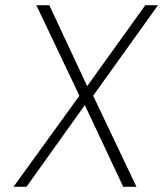

<svg xmlns="http://www.w3.org/2000/svg" viewBox="-20 -721 639 740"><path d="M32 -1 286 -352 120 -701H170L316 -389L540 -701H589L339 -352L506 -1H455L307 -316L82 -1Z"/></svg>

Font: Haskoy ExtraLight
Style: Italic
Weight: 200
Designer: Ertekin Erdin
Foundry: Ertekin Erdin
Version: Version 2.000; ttfautohint (v1.8.4.7-5d5b)